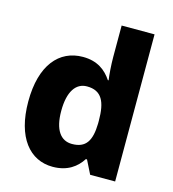

<svg xmlns="http://www.w3.org/2000/svg" viewBox="-113 -854 864 958"><g transform="rotate(15 318.5 -375.0)"><path d="M246 10C323 10 369 -26 397 -70H403L438 0H567V-760H397V-598C397 -557 401 -505 405 -479H401C371 -524 327 -559 252 -559C129 -559 45 -462 45 -274C45 -88 128 10 246 10ZM310 -125C252 -125 216 -172 216 -271C216 -371 252 -422 309 -422C386 -422 410 -369 410 -272V-257C408 -168 382 -125 310 -125Z"/></g></svg>

Font: Noto Sans Lao ExtraBold
Style: Regular
Weight: 800
Designer: Monotype Design Team
Foundry: Monotype Imaging Inc.
Version: Version 2.003